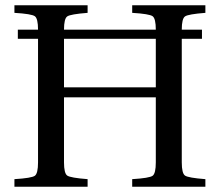

<svg xmlns="http://www.w3.org/2000/svg" viewBox="-20 -712 838 732"><path d="M224 -379H574V-564H224ZM35 0V-29Q101 -33 113 -42Q125 -51 125 -93V-564H48V-599H125Q125 -641 113 -650Q101 -659 35 -663V-692H314V-663Q249 -658 236.5 -649.5Q224 -641 224 -599H574Q574 -641 562 -650Q550 -659 484 -663V-692H763V-663Q698 -658 685.5 -649.5Q673 -641 673 -599H750V-564H673V-93Q673 -51 685.5 -42.5Q698 -34 763 -29V0H484V-29Q550 -33 562 -42Q574 -51 574 -93V-341H224V-93Q224 -51 236.5 -42.5Q249 -34 314 -29V0Z"/></svg>

Font: Heuristica
Style: Regular
Weight: 400
Version: Version 1.0.1 ; ttfautohint (v1.4.1)